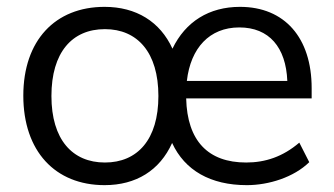

<svg xmlns="http://www.w3.org/2000/svg" viewBox="-20 -531 974 560"><path d="M285 9C377 9 446 -34 482 -114C519 -34 594 9 700 9C764 9 837 -14 882 -58L853 -115C805 -74 754 -57 698 -57C587 -57 526 -120 523 -244H889V-274C889 -421 810 -511 680 -511C590 -511 521 -468 483 -389C447 -468 377 -511 285 -511C141 -511 48 -413 48 -252C48 -90 141 9 285 9ZM286 -57C191 -57 130 -124 130 -251C130 -378 190 -446 286 -446C381 -446 442 -378 442 -251C442 -124 381 -57 286 -57ZM525 -295C536 -391 591 -451 678 -451C765 -451 814 -393 818 -295Z"/></svg>

Font: Poppy and Pepper
Style: Regular
Weight: 400
Designer: Thy Ha
Foundry: Thy Ha
Version: Version 0.001;Glyphs 3.2 (3227)